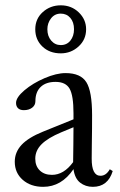

<svg xmlns="http://www.w3.org/2000/svg" viewBox="-20 -705 460 736"><path d="M212.9 -500.5Q169.9 -500.5 142.6 -526.6Q115.2 -552.7 115.2 -592.8Q115.2 -632.8 144 -658.7Q172.9 -684.6 212.9 -684.6Q253.9 -684.6 282 -657.5Q310.1 -630.4 310.1 -592.8Q310.1 -553.2 281.2 -526.9Q252.4 -500.5 212.9 -500.5ZM212.9 -532.2Q236.3 -532.2 250 -549.6Q263.7 -566.9 263.7 -592.8Q263.7 -620.1 249.5 -636.5Q235.4 -652.8 212.9 -652.8Q189.9 -652.8 175.8 -634.8Q161.6 -616.7 161.6 -592.8Q161.6 -566.4 176.3 -549.3Q190.9 -532.2 212.9 -532.2ZM145.5 11.2Q97.7 11.2 67.1 -15.6Q36.6 -42.5 36.6 -85Q36.6 -121.6 62.7 -149.7Q88.9 -177.7 144.5 -200.2L261.7 -247.6V-271Q261.7 -338.9 246.8 -365Q231.9 -391.1 192.9 -391.1Q156.2 -391.1 136 -371.8Q115.7 -352.5 115.7 -316.9Q115.7 -301.8 103.3 -292.2Q90.8 -282.7 71.3 -282.7Q57.1 -282.7 49.3 -290Q41.5 -297.4 41.5 -310.5Q41.5 -331.5 73.7 -358.9Q106 -386.2 151.1 -405.5Q196.3 -424.8 231.4 -424.8Q289.1 -424.8 311 -389.9Q333 -355 333 -263.7Q333 -238.8 332.8 -211.2Q332.5 -183.6 332 -149.9Q331.5 -116.2 331.5 -97.7Q331.1 -31.2 365.2 -31.2Q386.7 -31.2 400.9 -56.2L412.1 -49.3Q393.6 11.2 335.9 11.2Q307.6 11.2 287.1 -4.9Q266.6 -21 261.7 -56.6Q215.8 11.2 145.5 11.2ZM115.2 -96.7Q115.2 -68.4 132.6 -51.5Q149.9 -34.7 179.2 -34.7Q224.6 -34.7 260.3 -83.5Q260.7 -106 261.2 -150.6Q261.7 -195.3 261.7 -217.3L214.8 -197.8Q163.6 -176.3 139.4 -152.1Q115.2 -127.9 115.2 -96.7Z"/></svg>

Font: Elstob 18pt
Style: Regular
Weight: 400
Designer: Peter S. Baker
Version: Version 1.015